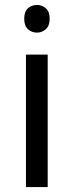

<svg xmlns="http://www.w3.org/2000/svg" viewBox="-20 -757 298 777"><path d="M173 -536V0H85V-536ZM130 -737Q150 -737 165.5 -723.5Q181 -710 181 -681Q181 -653 165.5 -639Q150 -625 130 -625Q108 -625 93 -639Q78 -653 78 -681Q78 -710 93 -723.5Q108 -737 130 -737Z"/></svg>

Font: uguzrati85
Style: Book
Weight: 400
Designer: Jelle Bosma - Monotype Design Team, Universal Thirst
Foundry: Monotype Imaging Inc.
Version: Version 2.106